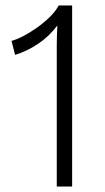

<svg xmlns="http://www.w3.org/2000/svg" viewBox="-20 -680 382 700"><path d="M187 0V-516Q187 -530 187.5 -549Q188 -568 189 -587Q159 -547 118.5 -520Q78 -493 35 -480L22 -531Q41 -536 65 -548.5Q89 -561 114.5 -579Q140 -597 161 -617.5Q182 -638 194 -660H243V0Z"/></svg>

Font: Kantumruy Pro Light
Style: Regular
Weight: 300
Version: Version 1.002